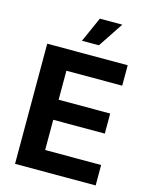

<svg xmlns="http://www.w3.org/2000/svg" viewBox="-137 -1036 881 1123"><g transform="rotate(15 303.5 -474.5)"><path d="M65.7 0V-727.5H552.9V-603.8H214.9V-428.2H527.1V-306.7H214.9V-123.7H553.8V0ZM257.4 -796.7 325.2 -948.7H461L360 -796.7Z"/></g></svg>

Font: Adwaita Sans
Style: Regular
Weight: 400
Designer: Rasmus Andersson
Foundry: rsms
Version: Version 4.001;git-9221beed3